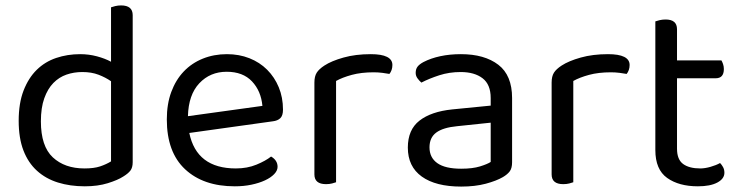

<svg xmlns="http://www.w3.org/2000/svg" viewBox="-20 -675 2736 709"><path d="M470 -76Q470 -56 461.5 -45Q453 -34 435 -23Q415 -10 378 1.5Q341 13 293 13Q239 13 194 -1Q149 -15 116.5 -44.5Q84 -74 66.5 -119.5Q49 -165 49 -229Q49 -294 67 -340.5Q85 -387 115.5 -417Q146 -447 187.5 -461Q229 -475 276 -475Q308 -475 338 -467Q368 -459 390 -447V-648Q395 -650 405.5 -652.5Q416 -655 427 -655Q470 -655 470 -619ZM390 -375Q370 -389 344 -399Q318 -409 284 -409Q253 -409 225.5 -399.5Q198 -390 177 -368.5Q156 -347 143.5 -312Q131 -277 131 -227Q131 -135 175 -94Q219 -53 292 -53Q327 -53 349.5 -60.5Q372 -68 390 -79Z M679 -184Q706 -53 851 -53Q893 -53 927 -67Q961 -81 981 -97Q1005 -83 1005 -59Q1005 -45 992.5 -32Q980 -19 958.5 -9Q937 1 908.5 7Q880 13 847 13Q731 13 663.5 -50Q596 -113 596 -234Q596 -291 612.5 -335.5Q629 -380 658.5 -411Q688 -442 729 -458.5Q770 -475 818 -475Q863 -475 901 -460Q939 -445 966.5 -417.5Q994 -390 1009.5 -352.5Q1025 -315 1025 -270Q1025 -248 1015 -238.5Q1005 -229 987 -227ZM817 -410Q756 -410 716 -367.5Q676 -325 674 -246L949 -284Q944 -339 910.5 -374.5Q877 -410 817 -410Z M1221 -2Q1216 0 1206 2.5Q1196 5 1184 5Q1141 5 1141 -31V-370Q1141 -393 1149.5 -406.5Q1158 -420 1178 -433Q1204 -450 1248.5 -462.5Q1293 -475 1349 -475Q1429 -475 1429 -435Q1429 -425 1426 -416.5Q1423 -408 1418 -402Q1408 -404 1392 -406Q1376 -408 1360 -408Q1314 -408 1279 -398.5Q1244 -389 1221 -376Z M1683 -52Q1725 -52 1752.5 -60.5Q1780 -69 1792 -77V-222L1668 -209Q1616 -204 1591 -185.5Q1566 -167 1566 -131Q1566 -93 1595 -72.5Q1624 -52 1683 -52ZM1682 -475Q1769 -475 1820 -436Q1871 -397 1871 -313V-76Q1871 -54 1862.5 -42.5Q1854 -31 1837 -21Q1813 -7 1773.5 3.5Q1734 14 1683 14Q1589 14 1537.5 -23Q1486 -60 1486 -130Q1486 -196 1529 -229.5Q1572 -263 1650 -271L1792 -285V-313Q1792 -363 1762 -386Q1732 -409 1681 -409Q1639 -409 1602 -397Q1565 -385 1536 -370Q1528 -377 1521.5 -386Q1515 -395 1515 -406Q1515 -420 1522 -429Q1529 -438 1544 -446Q1571 -460 1606 -467.5Q1641 -475 1682 -475Z M2097 -2Q2092 0 2082 2.5Q2072 5 2060 5Q2017 5 2017 -31V-370Q2017 -393 2025.5 -406.5Q2034 -420 2054 -433Q2080 -450 2124.5 -462.5Q2169 -475 2225 -475Q2305 -475 2305 -435Q2305 -425 2302 -416.5Q2299 -408 2294 -402Q2284 -404 2268 -406Q2252 -408 2236 -408Q2190 -408 2155 -398.5Q2120 -389 2097 -376Z M2557 13Q2487 13 2443.5 -18Q2400 -49 2400 -121V-596Q2405 -598 2415.5 -600.5Q2426 -603 2438 -603Q2480 -603 2480 -567V-452H2644Q2647 -447 2650 -438.5Q2653 -430 2653 -420Q2653 -386 2623 -386H2480V-126Q2480 -86 2502.5 -69.5Q2525 -53 2566 -53Q2583 -53 2604 -59Q2625 -65 2639 -73Q2645 -67 2650 -58Q2655 -49 2655 -37Q2655 -15 2629 -1Q2603 13 2557 13Z"/></svg>

Font: Baloo Chettan 2
Style: Regular
Weight: 400
Designer: Maithili Shingre, Unnati Kotecha and Ek Type
Foundry: Ek Type
Version: Version 1.640;hotconv 1.0.111;makeotfexe 2.5.65597; ttfautoh